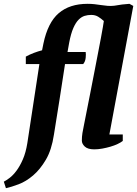

<svg xmlns="http://www.w3.org/2000/svg" viewBox="-93 -772 717 1004"><path d="M346 -118Q364 -210 378.5 -282.5Q393 -355 403.5 -411Q414 -467 422 -507Q430 -547 435 -575Q447 -640 450 -662Q436 -675 420.5 -684.5Q405 -694 384 -694Q366 -694 349.5 -689Q333 -684 318 -669Q303 -654 290.5 -625.5Q278 -597 269 -550L260 -500H355Q357 -489 355 -469.5Q353 -450 342 -437H247Q233 -344 218.5 -252.5Q204 -161 189 -68Q177 12 147 63Q117 114 80 145.5Q43 177 4.5 191.5Q-34 206 -62 212L-73 178Q-61 172 -43 158.5Q-25 145 -7 121Q11 97 26.5 61.5Q42 26 50 -24L113 -437H42V-476Q62 -487 84.5 -495.5Q107 -504 127 -509L134 -544Q157 -654 214 -703Q271 -752 365 -752Q385 -752 402 -750Q419 -748 435.5 -745.5Q452 -743 469 -741.5Q486 -740 504 -742Q525 -746 546 -748.5Q567 -751 584 -752L604 -741L479 -69H549V-35Q539 -27 522 -19Q505 -11 484.5 -5Q464 1 442 5Q420 9 400 9Q366 9 350.5 -5.5Q335 -20 335 -37Q335 -57 338 -76Q341 -95 346 -118Z"/></svg>

Font: PT Serif
Style: Bold Italic
Weight: 700
Italic angle: -12°
Designer: A.Korolkova, O.Umpeleva, V.Yefimov
Foundry: ParaType Ltd
Version: Version 1.000W OFL